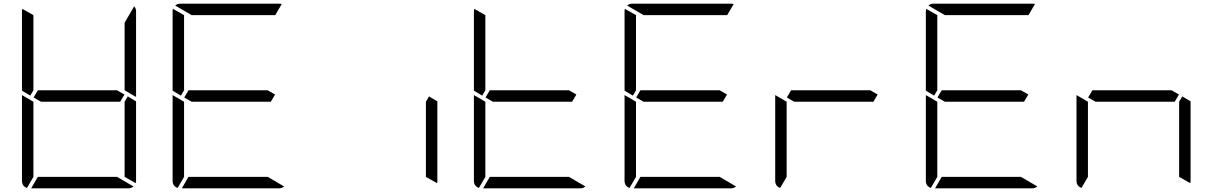

<svg xmlns="http://www.w3.org/2000/svg" viewBox="-20 -1020 6568 1040"><path d="M161 -735V-531L144 -502L99 -529V-959Q99 -968 101 -972L161 -938ZM672 -498 717 -471V-41Q717 -32 715 -28L655 -62V-265V-469ZM717 -959V-500V-495L682 -515L671 -522L655 -531V-735V-897L707 -986Q717 -974 717 -959ZM631 -469H408H202L162 -492L185 -531H408H614L654 -508ZM614 -62 703 -10Q691 0 676 0H408H149L185 -62H408ZM126 -2Q99 -12 99 -41V-500V-505L139 -482L152 -474L161 -469V-265V-62Z M977 -735V-531L960 -502L915 -529V-959Q915 -968 917 -972L977 -938ZM1447 -469H1224H1018L978 -492L1001 -531H1224H1430L1470 -508ZM1018 -938 929 -990Q941 -1000 956 -1000H1224H1492Q1502 -1000 1506 -998L1471 -938H1224ZM1430 -62 1519 -10Q1507 0 1492 0H1224H965L1001 -62H1224ZM942 -2Q915 -12 915 -41V-500V-505L955 -482L968 -474L977 -469V-265V-62Z M2304 -498 2349 -471V-41Q2349 -32 2347 -28L2287 -62V-265V-469Z M2609 -735V-531L2592 -502L2547 -529V-959Q2547 -968 2549 -972L2609 -938ZM3079 -469H2856H2650L2610 -492L2633 -531H2856H3062L3102 -508ZM3062 -62 3151 -10Q3139 0 3124 0H2856H2597L2633 -62H2856ZM2574 -2Q2547 -12 2547 -41V-500V-505L2587 -482L2600 -474L2609 -469V-265V-62Z M3425 -735V-531L3408 -502L3363 -529V-959Q3363 -968 3365 -972L3425 -938ZM3895 -469H3672H3466L3426 -492L3449 -531H3672H3878L3918 -508ZM3466 -938 3377 -990Q3389 -1000 3404 -1000H3672H3940Q3950 -1000 3954 -998L3919 -938H3672ZM3878 -62 3967 -10Q3955 0 3940 0H3672H3413L3449 -62H3672ZM3390 -2Q3363 -12 3363 -41V-500V-505L3403 -482L3416 -474L3425 -469V-265V-62Z M4711 -469H4488H4282L4242 -492L4265 -531H4488H4694L4734 -508ZM4206 -2Q4179 -12 4179 -41V-500V-505L4219 -482L4232 -474L4241 -469V-265V-62Z M5057 -735V-531L5040 -502L4995 -529V-959Q4995 -968 4997 -972L5057 -938ZM5527 -469H5304H5098L5058 -492L5081 -531H5304H5510L5550 -508ZM5098 -938 5009 -990Q5021 -1000 5036 -1000H5304H5572Q5582 -1000 5586 -998L5551 -938H5304ZM5510 -62 5599 -10Q5587 0 5572 0H5304H5045L5081 -62H5304ZM5022 -2Q4995 -12 4995 -41V-500V-505L5035 -482L5048 -474L5057 -469V-265V-62Z M6384 -498 6429 -471V-41Q6429 -32 6427 -28L6367 -62V-265V-469ZM6343 -469H6120H5914L5874 -492L5897 -531H6120H6326L6366 -508ZM5838 -2Q5811 -12 5811 -41V-500V-505L5851 -482L5864 -474L5873 -469V-265V-62Z"/></svg>

Font: DSEG7 Modern
Style: Light
Weight: 300
Designer: Keshikan(Twitter:@keshinomi_88pro)
Version: Version 0.46